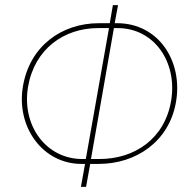

<svg xmlns="http://www.w3.org/2000/svg" viewBox="-20 -725 736 745"><path d="M296 -89H310L294 0H314L330 -89H363C508 -89 637 -176 663 -330C690 -487 596 -635 434 -635H425L438 -705H418L406 -635H364C218 -635 95 -545 69 -390C42 -232 146 -89 296 -89ZM89 -389C114 -534 227 -616 361 -616H403L313 -108H299C159 -108 63 -238 89 -389ZM333 -108 422 -616H436C580 -616 669 -482 644 -334C619 -186 502 -108 366 -108Z"/></svg>

Font: Fixel Text 20240404 Thin
Style: Italic
Weight: 100
Width: 4
Italic angle: -10°
Designer: AlfaBravo + MacPaw
Foundry: Kyrylo Tkachov, Marchela Mozhyna, Serhii Makarenko, Maria Weinstein, Zakhar Kryvoshyya
Version: Version 1.211;Glyphs 3.2 (3225)